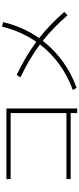

<svg xmlns="http://www.w3.org/2000/svg" viewBox="542 -1314 790 1915"><g transform="rotate(-90 937.5 -357.0)"><path d="M766.6 -47.9H108.4V-89.8H766.6V-646.5H108.4V-688.5H812.5V17.6H766.6Z M1451.2 -354Q1312 -459 1123 -548.8L1147.5 -585.9Q1335.9 -495.6 1477.5 -390.1Q1582.5 -542.5 1628.9 -732.4L1673.8 -720.7Q1627.4 -524.4 1514.2 -362.3Q1648.4 -256.8 1775.4 -111.3L1742.2 -79.1Q1616.7 -223.6 1487.3 -326.2Q1398.9 -211.4 1280 -125.5Q1161.1 -39.6 1017.6 11.7L997.1 -26.4Q1137.7 -77.6 1252.2 -160.6Q1366.7 -243.7 1451.2 -354Z"/></g></svg>

Font: Pretendard ExtraLight
Style: Regular
Weight: 200
Designer: Base glyphs from Inter by Rasmus Andersson; Hangeul glyphs from Noto Sans CJK(Source Han Sans) by Jang Soo-young and Kan
Foundry: Kil Hyung-jin
Version: Version 1.309